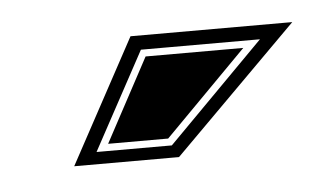

<svg xmlns="http://www.w3.org/2000/svg" viewBox="-26 -694 319 188"><g transform="rotate(-5 133.0 -600.0)"><path d="M107 -661H266L144 -539H41ZM64 -551H138L233 -647H116ZM76 -558 120 -640H216L135 -558Z"/></g></svg>

Font: Alumni Sans Collegiate One SC
Style: Italic
Weight: 400
Italic angle: -8°
Designer: Robert E. Leuschke
Foundry: Robert E. Leuschke
Version: Version 1.100